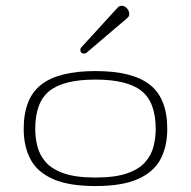

<svg xmlns="http://www.w3.org/2000/svg" viewBox="-20 -624 645 649"><path d="M302.7 4.9Q212.9 4.9 159.7 -18.6Q106.4 -42 83.3 -85.2Q60.1 -128.4 60.1 -188Q60.1 -291.5 118.9 -337.6Q177.7 -383.8 302.7 -383.8Q427.7 -383.8 486.6 -337.6Q545.4 -291.5 545.4 -188Q545.4 -128.4 522.2 -85.2Q499 -42 445.8 -18.6Q392.6 4.9 302.7 4.9ZM302.7 -23.9Q369.1 -23.9 409.7 -38.1Q450.2 -52.2 470.9 -76.2Q491.7 -100.1 499 -129.2Q506.3 -158.2 506.3 -188Q506.3 -278.8 458 -316.9Q409.7 -355 302.7 -355Q195.8 -355 147.5 -316.9Q99.1 -278.8 99.1 -188Q99.1 -158.2 106.4 -129.2Q113.8 -100.1 134.5 -76.2Q155.3 -52.2 195.8 -38.1Q236.3 -23.9 302.7 -23.9ZM264.6 -442.9Q251.5 -442.9 251.5 -455.6Q251.5 -460.4 255.4 -464.4L378.4 -599.1Q383.8 -604.5 390.6 -604.5Q401.4 -604.5 409.2 -595.7Q417 -586.9 417 -576.2Q417 -568.4 409.7 -562.5L272 -445.3Q268.6 -442.9 264.6 -442.9Z"/></svg>

Font: Gruppo
Style: Regular
Weight: 400
Designer: Vernon Adams
Foundry: Vernon Adams
Version: Version 1.001; ttfautohint (v1.8.4.7-5d5b);gftools[0.9.28]